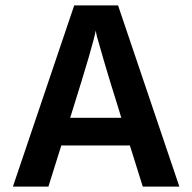

<svg xmlns="http://www.w3.org/2000/svg" viewBox="-20 -694 714 714"><path d="M241 -256H431L422 -286Q388 -394 366.5 -467.5Q345 -541 340 -560L336 -580Q327 -530 250 -285ZM511 0 463 -153H208L160 0H28L256 -674H419L647 0Z"/></svg>

Font: Hind Semibold
Style: Regular
Weight: 600
Designer: Manushi Parikh, Satya Rajpurohit
Foundry: Indian Type Foundry
Version: Version 1.201;PS 1.0;hotconv 1.0.78;makeotf.lib2.5.61930; tt